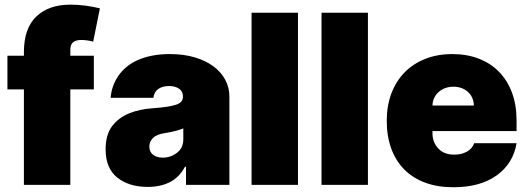

<svg xmlns="http://www.w3.org/2000/svg" viewBox="-20 -781 2232 811"><path d="M81 -545.5V-561.1Q81 -661.9 134.2 -712Q186.8 -761.4 277 -761.4Q308.2 -761.4 340 -757.3Q371.8 -753.2 402 -745.7L373.6 -605.1Q362.9 -608.3 348.7 -610.3Q334.5 -612.2 323.9 -612.2Q310 -612.2 301 -609.2Q291.9 -606.2 286.6 -600.5Q281.2 -594.8 279.1 -587Q277 -579.2 277 -569.6V-545.5H376.4V-403.4H277V0H81V-403.4H11.4V-545.5Z M452.8 -247.2Q480.5 -283.7 524.5 -301.8Q568.5 -320 626.4 -323.9Q660.9 -326.3 685 -330.1Q709.2 -333.8 724.1 -338.8Q752.8 -348.4 752.8 -372.2V-373.6Q752.8 -394.9 736.5 -406.2Q720.2 -417.6 694.6 -417.6Q666.5 -417.6 649 -405.5Q631.4 -393.5 627.8 -367.9H447.4Q451 -417.6 479.4 -459.9Q493.6 -480.8 514.2 -498Q534.8 -515.3 562 -527.3Q589.1 -539.4 623 -546Q657 -552.6 697.4 -552.6Q756 -552.6 802.6 -538.7Q849.1 -524.9 881.6 -500.7Q914.1 -476.6 931.5 -443.9Q948.9 -411.2 948.9 -373.6V0H765.6V-76.7H761.4Q736.5 -30.9 696.7 -11.2Q657 8.5 603.7 8.5Q525.6 8.5 475.9 -30.5Q426.1 -69.6 426.1 -150.6Q426.1 -210.6 452.8 -247.2ZM610.8 -161.9Q610.8 -139.2 626.8 -127.1Q642.8 -115.1 667.6 -115.1Q700.6 -115.1 727.6 -135.7Q754.3 -155.9 754.3 -193.2V-238.6Q739.3 -232.6 720 -227.6Q700.6 -222.7 676.1 -218.8Q642 -213.8 626.4 -198.3Q610.8 -182.9 610.8 -161.9Z M1238.6 -727.3V0H1042.6V-727.3Z M1534.1 -727.3V0H1338.1V-727.3Z M1613.6 -271.3Q1613.6 -334.5 1633.2 -386.4Q1652.7 -438.2 1688.9 -475.1Q1725.1 -512.1 1776.3 -532.3Q1827.4 -552.6 1890.6 -552.6Q1952.4 -552.6 2002.5 -533.2Q2052.6 -513.8 2087.9 -477.6Q2123.2 -441.4 2142.6 -389.6Q2161.9 -337.7 2161.9 -272.7V-227.3H1806.8V-218.8Q1806.8 -198.5 1813 -182.7Q1819.2 -166.9 1831.3 -153.8Q1855.1 -127.8 1899.1 -127.8Q1929.3 -127.8 1951.9 -140.3Q1974.4 -152.7 1983 -176.1H2161.9Q2148.1 -90.9 2078.5 -40.5Q2008.9 9.9 1894.9 9.9Q1828.8 9.9 1776.6 -9.2Q1724.4 -28.4 1688.2 -64.6Q1652 -100.9 1632.8 -153.1Q1613.6 -205.3 1613.6 -271.3ZM1806.8 -335.2H1981.5Q1981.2 -353.7 1974.3 -368.4Q1967.3 -383.2 1955.8 -393.5Q1944.2 -403.8 1928.6 -409.3Q1913 -414.8 1894.9 -414.8Q1877.5 -414.8 1861.7 -409.3Q1845.9 -403.8 1833.8 -393.3Q1821.7 -382.8 1814.5 -368.1Q1807.2 -353.3 1806.8 -335.2Z"/></svg>

Font: Inter P Black
Style: Regular
Weight: 900
Designer: Rasmus Andersson
Foundry: rsms
Version: Version 3.018;git-588b23468